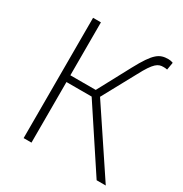

<svg xmlns="http://www.w3.org/2000/svg" viewBox="-157 -790 870 911"><g transform="rotate(30 278.0 -334.0)"><path d="M98 0H141V-332H279L498 0H548L314 -351L411 -529C456 -615 476 -624 504 -624C510 -624 517 -624 525 -622L532 -663C525 -666 516 -668 507 -668C458 -668 432 -652 375 -546L280 -369H141V-659H98Z"/></g></svg>

Font: Source Sans Pro Light
Style: Regular
Weight: 300
Designer: Paul D. Hunt
Foundry: Adobe Systems Incorporated
Version: Version 3.006;hotconv 1.0.111;makeotfexe 2.5.65597